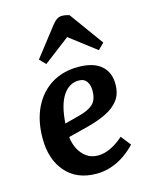

<svg xmlns="http://www.w3.org/2000/svg" viewBox="-120 -867 745 957"><g transform="rotate(-15 252.5 -388.5)"><path d="M306 -524Q384 -524 424 -489.5Q464 -455 464 -394Q464 -344 440 -312Q416 -280 373 -259Q330 -238 275 -224L173 -198Q176 -165 190.5 -136.5Q205 -108 229.5 -90Q254 -72 289 -72Q352 -72 421 -133L461 -82Q441 -60 410.5 -37.5Q380 -15 341 -0.5Q302 14 258 14Q157 14 100 -51.5Q43 -117 43 -225Q43 -316 75.5 -383Q108 -450 167 -487Q226 -524 306 -524ZM345 -392Q345 -421 332 -439.5Q319 -458 292 -458Q241 -458 209.5 -410Q178 -362 172 -268L252 -289Q298 -301 321.5 -323Q345 -345 345 -392ZM459 -609 428 -578 292 -682 157 -579 127 -610 242 -758Q267 -791 293 -791Q313 -791 332 -784Z"/></g></svg>

Font: Literata 12pt SemiBold
Style: Italic
Weight: 600
Italic angle: -2°
Designer: Latin by Veronika Burian and Jose Scaglione. Greek by Irene Vlachou. Cyrillic by Vera Evstafieva
Foundry: TypeTogether
Version: Version 3.002